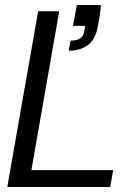

<svg xmlns="http://www.w3.org/2000/svg" viewBox="-20 -745 524 765"><path d="M9 0 132 -700H216L105 -67H431L419 0ZM254 -543 261 -583Q287 -583 300 -592.5Q313 -602 316 -621L319 -642H271L286 -725H382Q380 -699 377 -680Q374 -661 370 -641Q361 -589 331 -566Q301 -543 254 -543Z"/></svg>

Font: DM Sans 36pt
Style: Italic
Weight: 400
Italic angle: -10°
Designer: Colophon Foundry, Jonny Pinhorn
Foundry: Colophon Foundry
Version: Version 4.004;gftools[0.9.30]